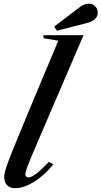

<svg xmlns="http://www.w3.org/2000/svg" viewBox="-20 -1000 545 1031"><path d="M61.5 10.5Q33 10.5 17.8 -5.8Q2.5 -22 2.5 -50Q2.5 -63 7.8 -82.5Q13 -102 28 -141.8Q43 -181.5 72.5 -253Q102 -324.5 150.5 -441.5L293 -781.5L215 -794.5L212 -811H428.5L210.5 -303.5Q173.5 -218 153 -169.2Q132.5 -120.5 124.2 -97Q116 -73.5 116 -63.5Q116 -56 121.2 -51.8Q126.5 -47.5 133.5 -47.5Q147 -47.5 171 -64.2Q195 -81 242.5 -131L266.5 -117Q214 -54.5 160.5 -22Q107 10.5 61.5 10.5ZM285 -835 271.5 -857.5 407.5 -961Q432.5 -980.5 457 -980.5Q476.5 -980.5 490.8 -966.5Q505 -952.5 505 -932Q505 -913.5 491.5 -899Q478 -884.5 445 -876Z"/></svg>

Font: Libre Caslon Text Medium Italic
Style: Regular
Weight: 500
Italic angle: -22.583°
Designer: Pablo Impallari, Rodrigo Fuenzalida, Katja Schimmel
Foundry: Pablo Impallari, Rodrigo Fuenzalida
Version: Version 2.000